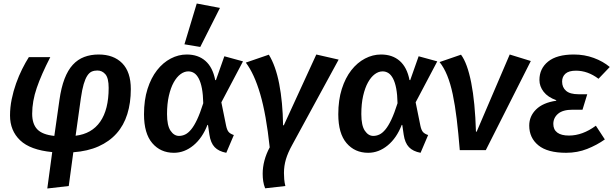

<svg xmlns="http://www.w3.org/2000/svg" viewBox="-20 -854 3489 1092"><path d="M163 -207Q163 -149 192 -118.5Q221 -88 289 -81L318 -285Q328 -356 347 -405.5Q366 -455 394 -485.5Q422 -516 459 -530Q496 -544 541 -544Q626 -544 675 -494.5Q724 -445 724 -347Q724 -269 704 -205Q684 -141 643 -95Q602 -49 540.5 -21.5Q479 6 397 12L371 204L249 218L277 11Q152 -1 94.5 -56Q37 -111 37 -197Q37 -243 46.5 -289.5Q56 -336 71.5 -379.5Q87 -423 106 -461Q125 -499 144 -529H266Q215 -430 189 -354Q163 -278 163 -207ZM410 -82Q502 -93 550 -162Q598 -231 598 -354Q598 -410 579.5 -431.5Q561 -453 534 -453Q516 -453 502 -447Q488 -441 476.5 -423.5Q465 -406 456 -375.5Q447 -345 440 -296Z M1267 15Q1224 7 1201 -17Q1178 -41 1171 -88L1163 -143L1160 -144Q1131 -69 1080 -27Q1029 15 969 15Q893 15 846 -40Q799 -95 799 -204Q799 -285 819 -348Q839 -411 873 -454.5Q907 -498 951 -521Q995 -544 1042 -544Q1107 -544 1148.5 -507.5Q1190 -471 1204 -399Q1205 -399 1206 -398.5Q1207 -398 1208 -398L1256 -534L1362 -505L1239 -272L1266 -139Q1271 -115 1280 -104Q1289 -93 1310 -86ZM998 -81Q1016 -81 1033 -89Q1050 -97 1067 -117.5Q1084 -138 1101 -174Q1118 -210 1136 -267Q1135 -316 1128.5 -350.5Q1122 -385 1110.5 -407Q1099 -429 1084 -438.5Q1069 -448 1051 -448Q1028 -448 1006.5 -432Q985 -416 968 -385.5Q951 -355 940.5 -309.5Q930 -264 930 -205Q930 -140 950 -110.5Q970 -81 998 -81ZM1029 -602 1099 -834 1231 -809 1119 -587Z M1488 217Q1480 197 1477 176.5Q1474 156 1474 134Q1474 97 1484 59Q1494 21 1514 -16Q1494 -203 1460 -319Q1426 -435 1378 -498L1509 -543Q1548 -480 1568 -377Q1588 -274 1590 -142L1594 -141L1779 -544L1906 -515L1642 -30Q1617 15 1606 52.5Q1595 90 1595 130Q1595 147 1596.5 165.5Q1598 184 1603 204Z M2372 15Q2329 7 2306 -17Q2283 -41 2276 -88L2268 -143L2265 -144Q2236 -69 2185 -27Q2134 15 2074 15Q1998 15 1951 -40Q1904 -95 1904 -204Q1904 -285 1924 -348Q1944 -411 1978 -454.5Q2012 -498 2056 -521Q2100 -544 2147 -544Q2212 -544 2253.5 -507.5Q2295 -471 2309 -399Q2310 -399 2311 -398.5Q2312 -398 2313 -398L2361 -534L2467 -505L2344 -272L2371 -139Q2376 -115 2385 -104Q2394 -93 2415 -86ZM2103 -81Q2121 -81 2138 -89Q2155 -97 2172 -117.5Q2189 -138 2206 -174Q2223 -210 2241 -267Q2240 -316 2233.5 -350.5Q2227 -385 2215.5 -407Q2204 -429 2189 -438.5Q2174 -448 2156 -448Q2133 -448 2111.5 -432Q2090 -416 2073 -385.5Q2056 -355 2045.5 -309.5Q2035 -264 2035 -205Q2035 -140 2055 -110.5Q2075 -81 2103 -81Z M2595 0Q2587 -99 2577.5 -177.5Q2568 -256 2555 -317.5Q2542 -379 2523.5 -424.5Q2505 -470 2480 -501L2602 -543Q2638 -495 2660 -384Q2682 -273 2687 -105H2691L2879 -544L2999 -507L2743 0Z M3293 -230H3236Q3181 -230 3154 -207Q3127 -184 3127 -149Q3127 -117 3149.5 -100Q3172 -83 3216 -83Q3293 -83 3369 -139L3420 -61Q3375 -29 3319.5 -7Q3264 15 3200 15Q3094 15 3042 -27.5Q2990 -70 2990 -140Q2990 -193 3029 -231.5Q3068 -270 3143 -281L3144 -284Q3096 -301 3072 -332Q3048 -363 3048 -399Q3048 -464 3097.5 -504Q3147 -544 3244 -544Q3304 -544 3357 -524.5Q3410 -505 3448 -473L3384 -406Q3323 -452 3256 -452Q3215 -452 3196 -435Q3177 -418 3177 -390Q3177 -357 3199.5 -337.5Q3222 -318 3270 -318H3320Z"/></svg>

Font: Xgbmvzvtohvqztyvzapvmeyoton
Style: Regular
Weight: 500
Italic angle: -8°
Designer: Carrois Corporate & Edenspiekermann
Foundry: Carrois Corporate GbR & Edenspiekermann AG
Version: Version 2.001